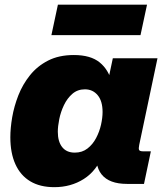

<svg xmlns="http://www.w3.org/2000/svg" viewBox="-20 -772 700 806"><path d="M208 13.7Q147.9 13.7 106.9 -11Q65.9 -35.6 44.7 -82.5Q23.4 -129.4 23.4 -195.8Q23.4 -233.9 31.2 -279.8Q39.1 -325.7 57.1 -371.8Q75.2 -418 106 -456.3Q136.7 -494.6 182.1 -517.8Q227.5 -541 290 -541Q360.4 -541 398.4 -510Q436.5 -479 449.7 -424.3L432.1 -425.8L453.6 -527.3H641.1L564.5 -164.1Q561 -147.9 564 -142.3Q566.9 -136.7 581.5 -136.7H613.3L584.5 0H513.2Q438.5 0 406.5 -39.8Q374.5 -79.6 389.6 -154.3L392.6 -168.9L413.1 -125.5Q386.2 -55.2 332 -20.8Q277.8 13.7 208 13.7ZM293.9 -131.3Q325.2 -131.3 347.4 -148.7Q369.6 -166 383.5 -192.6Q397.5 -219.2 404.1 -248.5Q410.6 -277.8 410.6 -301.8Q410.6 -347.7 390.1 -372.3Q369.6 -397 336.4 -397Q305.7 -397 283.9 -378.2Q262.2 -359.4 248.5 -330.8Q234.9 -302.2 228.8 -272Q222.7 -241.7 222.7 -218.8Q222.7 -177.7 241 -154.5Q259.3 -131.3 293.9 -131.3ZM195.8 -624.5 223.1 -752.4H597.2L569.8 -624.5Z"/></svg>

Font: Schibsted Grotesk Black
Style: Italic
Weight: 900
Italic angle: -12°
Designer: Bakken & Baeck AS, Henrik Kongsvoll
Foundry: Schibsted ASA
Version: Version 1.100;gftools[0.9.25]